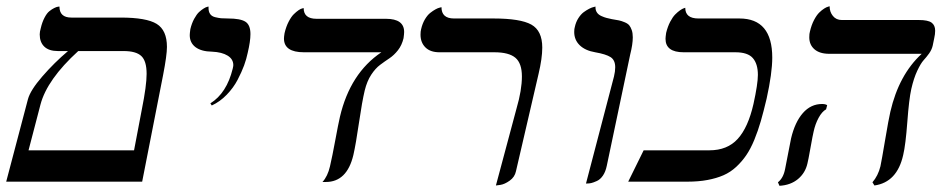

<svg xmlns="http://www.w3.org/2000/svg" viewBox="-34 -580 3006 613"><path d="M360.8 -417H215.8Q116.2 -326.2 95.2 -246.1L57.1 -100.1H394L418.9 -231Q434.1 -306.6 434.1 -344.2Q434.1 -385.3 417.2 -401.1Q400.4 -417 360.8 -417ZM419.9 0H-14.2L55.2 -263.2Q63 -292 101.1 -335.9Q139.2 -379.9 183.1 -417H150.9Q122.1 -417 107.4 -431.2Q92.8 -445.3 92.8 -470.2Q92.8 -478.5 96.2 -490.2Q100.6 -509.3 108.2 -523.7Q115.7 -538.1 123.8 -544.4Q131.8 -550.8 139.2 -554.4Q146.5 -558.1 151.4 -558.6L155.8 -559.1Q155.8 -523.9 193.8 -523.9H351.1Q433.6 -523.9 466.3 -503.7Q499 -483.4 499 -430.2Q499 -403.8 486.8 -340.8Z M642.1 -243.2 637.7 -250Q689.9 -282.7 709 -360.8Q710.9 -368.7 710.9 -372.1Q710.9 -391.1 692.9 -402.3Q674.8 -413.6 643.1 -415Q608.9 -415.5 590.3 -429.4Q571.8 -443.4 571.8 -467.8Q571.8 -473.1 573.7 -486.8Q578.1 -505.4 585.9 -519.8Q593.8 -534.2 601.3 -541.3Q608.9 -548.3 616 -552.7Q623 -557.1 627.4 -558.1L631.8 -559.1V-554.2Q631.8 -542.5 637 -535.2Q642.1 -527.8 653.1 -525.1Q664.1 -522.5 671.9 -521.7Q679.7 -521 693.8 -521Q733.4 -521 749.5 -510.7Q765.6 -500.5 765.6 -471.2Q765.6 -448.2 756.8 -411.1Q752.9 -392.1 745.4 -371.3Q737.8 -350.6 724.6 -325.2Q711.4 -299.8 689.9 -277.6Q668.5 -255.4 642.1 -243.2Z M1130.4 -291Q1122.1 -256.3 1112.1 -188Q1102.1 -119.6 1094.2 -85Q1073.7 1 1006.3 1H995.6Q1012.2 -17.1 1019.5 -48.8Q1026.9 -80.6 1036.4 -132.1Q1045.9 -183.6 1051.3 -207Q1084 -346.2 1183.6 -413.1H936.5Q872.6 -413.1 872.6 -457Q872.6 -462.4 874.5 -474.1Q879.4 -495.1 887.7 -511Q896 -526.9 904.1 -534.7Q912.1 -542.5 919.2 -547.4Q926.3 -552.2 931.2 -553.2L935.5 -554.2Q935.5 -520 976.6 -520H1198.2Q1256.3 -520 1256.3 -478Q1256.3 -471.7 1254.4 -458Q1249 -435.5 1236.6 -419.7Q1224.1 -403.8 1209.5 -394Q1194.8 -384.3 1179.7 -373Q1164.6 -361.8 1151.1 -341.3Q1137.7 -320.8 1130.4 -291Z M1549.3 12.2 1615.2 -233.9Q1632.3 -292.5 1632.3 -335.9Q1632.3 -377.9 1611.6 -395.5Q1590.8 -413.1 1544.4 -413.1H1369.1Q1339.8 -413.1 1324.2 -428.7Q1308.6 -444.3 1308.6 -469.2Q1308.6 -480 1310.5 -486.8Q1314.5 -504.4 1322.5 -518.1Q1330.6 -531.7 1339.6 -538.8Q1348.6 -545.9 1356.7 -550.3Q1364.7 -554.7 1370.1 -555.7L1375.5 -557.1Q1375.5 -521 1415.5 -521H1541.5Q1627.4 -521 1662.4 -501.5Q1697.3 -481.9 1697.3 -428.2Q1697.3 -394 1685.5 -344.2L1613.3 -33.2Q1609.4 -14.6 1593.3 -3.2Q1577.1 8.3 1563.5 10.3Z M1836.9 5.9 1926.3 -335.9Q1930.2 -352.1 1930.2 -365.2Q1930.2 -388.2 1915.3 -397.7Q1900.4 -407.2 1866.2 -413.1Q1834.5 -418.5 1816.9 -435.5Q1799.3 -452.6 1799.3 -478Q1799.3 -488.3 1801.3 -494.1Q1804.7 -509.8 1812.7 -522.2Q1820.8 -534.7 1829.8 -541.3Q1838.9 -547.9 1847.4 -552.2Q1856 -556.6 1861.8 -557.6L1867.2 -559.1V-556.2Q1867.2 -546.9 1872.1 -539.8Q1877 -532.7 1886.5 -528.6Q1896 -524.4 1902.1 -522.9Q1908.2 -521.5 1918.9 -519Q1934.1 -516.6 1942.1 -514.9Q1950.2 -513.2 1960.2 -509Q1970.2 -504.9 1974.9 -499.3Q1979.5 -493.7 1982.9 -484.1Q1986.3 -474.6 1986.3 -460.9Q1986.3 -438.5 1978 -405.8L1903.3 -50.8Q1899.4 -31.7 1890.9 -19.3Q1882.3 -6.8 1871.3 -2Q1860.4 2.9 1853.8 4.4Q1847.2 5.9 1840.3 5.9Z M2371.6 -248Q2385.7 -312 2385.7 -340.8Q2385.7 -376 2369.6 -394.5Q2353.5 -413.1 2314 -413.1H2148.9Q2090.8 -413.1 2090.8 -456.1Q2090.8 -461.4 2092.8 -475.1Q2097.7 -495.1 2105.7 -510.5Q2113.8 -525.9 2121.8 -533.9Q2129.9 -542 2137.2 -547.1Q2144.5 -552.2 2149.4 -553.7L2153.8 -555.2Q2153.8 -521 2195.8 -521H2326.7Q2431.6 -521 2431.6 -396Q2431.6 -346.7 2413.6 -265.1Q2403.8 -223.6 2395 -193.1Q2386.2 -162.6 2374.3 -133.5Q2362.3 -104.5 2348.6 -84.5Q2335 -64.5 2316.7 -47.4Q2298.3 -30.3 2275.9 -20.5Q2253.4 -10.7 2224.9 -5.4Q2196.3 0 2160.6 0H1971.7L2021 -100.1H2231Q2288.1 -100.1 2321.3 -136.5Q2354.5 -172.9 2371.6 -248Z M2875.5 -295.9Q2868.2 -263.2 2862.8 -190.4Q2857.4 -117.7 2849.6 -85Q2830.1 2 2757.8 12.2L2751.5 2Q2769.5 -19 2776.9 -48.8Q2780.8 -66.9 2792 -133.5Q2803.2 -200.2 2808.6 -223.1Q2835.9 -341.3 2908.7 -408.2H2613.8Q2583 -408.2 2566.4 -422.6Q2549.8 -437 2549.8 -460.9Q2549.8 -473.1 2551.8 -479Q2556.6 -500 2564.9 -515.9Q2573.2 -531.7 2581.5 -539.8Q2589.8 -547.9 2597.4 -552.7Q2605 -557.6 2609.9 -558.6L2614.7 -560.1Q2614.7 -542 2625.2 -529.1Q2635.7 -516.1 2653.8 -516.1H2899.9Q2928.7 -516.1 2940.2 -507.8Q2951.7 -499.5 2951.7 -481.9Q2951.7 -471.2 2948.7 -458L2943.8 -434.1Q2940.9 -421.4 2932.4 -409.4Q2923.8 -397.5 2914.8 -387.7Q2905.8 -377.9 2894.5 -354Q2883.3 -330.1 2875.5 -295.9ZM2563.5 -159.2Q2561 -149.4 2553.7 -108.4Q2546.4 -67.4 2543.9 -58.1Q2537.1 -27.8 2513.7 -8.3Q2490.2 11.2 2454.6 13.2L2449.7 2Q2467.3 -11.7 2472.7 -41Q2474.6 -51.3 2482.4 -90.8Q2490.2 -130.4 2491.7 -138.2Q2503.9 -189.9 2529.3 -219Q2554.7 -248 2590.8 -248Q2601.6 -248 2606.9 -244.1L2603.5 -231Q2590.3 -223.6 2579.6 -203.9Q2568.8 -184.1 2563.5 -159.2Z"/></svg>

Font: Common Serif Medium
Style: Italic
Weight: 500
Italic angle: -12°
Designer: Philipp H. Poll, Khaled Hosny
Foundry: Stefan Peev, Context Ltd.
Version: Version 1.026